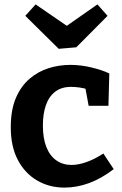

<svg xmlns="http://www.w3.org/2000/svg" viewBox="-20 -841 556 873"><path d="M273 12Q204 12 148.5 -20.5Q93 -53 61 -114Q29 -175 29 -262Q29 -341 52 -395Q75 -449 114 -482.5Q153 -516 201 -531Q249 -546 300 -546Q348 -546 397 -534Q446 -522 477 -507L473 -360H383L368 -442L379 -434Q364 -440 342.5 -443Q321 -446 303 -446Q260 -446 231.5 -424.5Q203 -403 189 -363.5Q175 -324 175 -270Q175 -212 191 -172Q207 -132 236.5 -111.5Q266 -91 305 -91Q336 -91 373 -104Q410 -117 450 -143L497 -72Q441 -29 385 -8.5Q329 12 273 12ZM423 -821 469 -769 327 -626 247 -619 95 -769 142 -821 334 -689 237 -691Z"/></svg>

Font: Bitter Thin
Style: Bold
Weight: 700
Version: Version 3.021